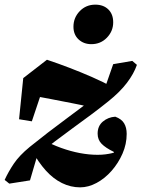

<svg xmlns="http://www.w3.org/2000/svg" viewBox="-31 -776 609 826"><path d="M314 30Q273 30 235.5 11.5Q198 -7 166 -42.5Q134 -78 107 -128L152 -176Q192 -154 232.5 -139.5Q273 -125 312.5 -117.5Q352 -110 389 -110Q407 -110 422.5 -112Q438 -114 450.5 -117Q463 -120 472 -124L469 -98L458 -123Q423 -140 406 -157.5Q389 -175 389 -201Q389 -234 411.5 -253Q434 -272 465 -274Q492 -264 503 -245.5Q514 -227 514 -200Q514 -156 496 -115Q478 -74 449 -41Q420 -8 384.5 11Q349 30 314 30ZM98 0 9 14 -11 -2Q5 -37 28.5 -72Q52 -107 97 -144Q134 -174 175 -205.5Q216 -237 258 -268Q300 -299 341 -330Q382 -361 418 -391L456 -500L538 -514L558 -497Q545 -459 515 -419.5Q485 -380 435 -340Q399 -311 360 -282Q321 -253 281 -224Q241 -195 203 -166Q165 -137 130 -109ZM51 -263 69 -440 171 -519Q219 -503 268.5 -484Q318 -465 366 -444Q414 -423 458 -399L359 -315Q317 -325 274.5 -333Q232 -341 189.5 -349.5Q147 -358 102 -365L168 -439L106 -254ZM362 -586Q329 -586 307 -606.5Q285 -627 285 -661Q285 -700 312 -728Q339 -756 379 -756Q414 -756 435 -735.5Q456 -715 456 -680Q456 -642 429 -614Q402 -586 362 -586Z"/></svg>

Font: Source Serif 4 ExtraBold
Style: Italic
Weight: 800
Italic angle: -12°
Designer: Frank Grießhammer
Foundry: Adobe Systems Incorporated
Version: Version 4.004;hotconv 1.0.116;makeotfexe 2.5.65601